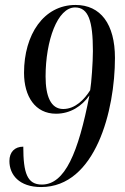

<svg xmlns="http://www.w3.org/2000/svg" viewBox="-20 -744 506 775"><path d="M146 11C366 11 444 -299 444 -510C444 -647 386 -724 285 -724C156 -724 77 -604 77 -450C77 -355 122 -285 206 -285C264 -285 310 -315 341 -359C296 -127 242 1 149 1C90 1 74 -45 74 -152C39 -152 18 -130 18 -94C18 -39 57 11 146 11ZM235 -304C185 -304 164 -356 164 -435C164 -580 212 -714 283 -714C337 -714 355 -659 355 -538C355 -493 349 -409 344 -380C321 -343 284 -304 235 -304Z"/></svg>

Font: Noto Serif Display ExtraCondensed Medium
Style: Italic
Weight: 500
Width: 2
Italic angle: -12°
Designer: Monotype Design Team
Foundry: Monotype Imaging Inc.
Version: Version 2.009